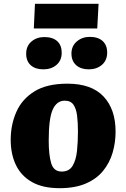

<svg xmlns="http://www.w3.org/2000/svg" viewBox="-20 -969 661 1005"><path d="M292 16Q204 16 147.5 -16Q91 -48 63.5 -105Q36 -162 36 -237Q36 -316 65.5 -383Q95 -450 160 -490.5Q225 -531 333 -531Q459 -531 522 -464Q585 -397 585 -280Q585 -223 569.5 -170Q554 -117 520 -75Q486 -33 429.5 -8.5Q373 16 292 16ZM303 -71Q342 -71 360 -101Q378 -131 383 -179Q388 -227 388 -281Q388 -327 383.5 -363.5Q379 -400 364.5 -421Q350 -442 319 -442Q277 -442 256 -395.5Q235 -349 235 -233Q235 -158 248 -114.5Q261 -71 303 -71ZM354 -689Q354 -728 382 -752Q410 -776 450 -776Q493 -776 517 -754.5Q541 -733 541 -694Q541 -653 513.5 -629.5Q486 -606 445 -606Q403 -606 378.5 -628Q354 -650 354 -689ZM117 -688Q117 -728 144.5 -751.5Q172 -775 212 -775Q256 -775 279.5 -753.5Q303 -732 303 -693Q303 -653 276 -629.5Q249 -606 207 -606Q165 -606 141 -627.5Q117 -649 117 -688ZM163 -949H496L489 -820H157Z"/></svg>

Font: Literata 12pt ExtraBold
Style: Italic
Weight: 800
Italic angle: -2°
Designer: Latin by Veronika Burian and Jose Scaglione. Greek by Irene Vlachou. Cyrillic by Vera Evstafieva
Foundry: TypeTogether
Version: Version 3.002